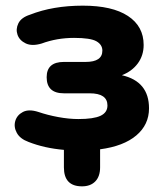

<svg xmlns="http://www.w3.org/2000/svg" viewBox="-20 -522 579 679"><path d="M270 137Q206 137 206 70V8Q137 2 81 -20Q51 -31 39.5 -52Q28 -73 34 -94Q40 -115 61 -126Q82 -137 116 -126Q148 -115 186 -108Q224 -101 257 -101Q311 -101 335.5 -112.5Q360 -124 360 -149Q360 -192 297 -192H206Q145 -192 145 -249Q145 -303 206 -303H283Q342 -303 342 -343Q342 -364 321 -376Q300 -388 242 -388Q181 -388 127 -368Q93 -358 71 -368.5Q49 -379 42 -399Q35 -419 45 -439.5Q55 -460 86 -470Q167 -502 273 -502Q377 -502 432.5 -465.5Q488 -429 488 -363Q488 -326 467.5 -298Q447 -270 411 -256Q507 -234 507 -139Q507 -81 462 -43Q417 -5 334 6V70Q334 102 317 119.5Q300 137 270 137Z"/></svg>

Font: Chiron GoRound TC EB
Style: Regular
Weight: 700
Designer: Ryoko NISHIZUKA 西塚涼子 (kana, bopomofo & ideographs); Paul D. Hunt (Latin, Greek & Cyrillic); Sandoll Communications 산돌커뮤니
Foundry: Adobe
Version: Version 1.000;hotconv 1.1.1;makeotfexe 2.6.0